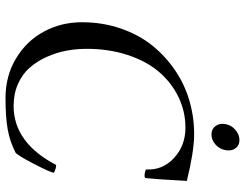

<svg xmlns="http://www.w3.org/2000/svg" viewBox="-113 -736 856 670"><g transform="rotate(90 315.0 -401.0)"><path d="M413.1 -759.8Q416.5 -780.3 433.1 -794.4Q449.7 -808.6 468.8 -808.6Q487.8 -808.6 497.8 -794.4Q507.8 -780.3 503.9 -759.8Q500.5 -739.3 484.4 -725.1Q468.3 -710.9 449.2 -710.9Q430.2 -710.9 419.7 -725.1Q409.2 -739.3 413.1 -759.8ZM555.7 -168.9Q561.5 -168.9 568.4 -167Q575.2 -165 579.1 -163.1L583 -161.1Q580.1 -145.5 551.5 -90.6Q522.9 -35.6 512.7 -27.3Q474.1 -7.3 430.9 0.2Q387.7 7.8 322.3 7.8Q245.1 7.8 184.1 -28.8Q123 -65.4 90.3 -126Q57.6 -186.5 57.6 -258.8Q57.6 -330.6 79.3 -394Q101.1 -457.5 138.9 -504.4Q176.8 -551.3 226.8 -585Q276.9 -618.7 335.2 -635Q393.6 -651.4 454.1 -650.4Q511.7 -649.4 611.3 -625Q605.5 -518.1 601.6 -482.4Q600.6 -477.5 593.8 -477.5Q581.1 -477.5 571.3 -482.4Q574.7 -540 531.5 -580.1Q488.3 -620.1 425.8 -620.1Q368.7 -620.1 318.4 -595.7Q268.1 -571.3 230.7 -527.6Q193.4 -483.9 171.9 -418.5Q150.4 -353 150.4 -275.4Q150.4 -238.8 157 -204.1Q163.6 -169.4 178.7 -135.7Q193.8 -102.1 216.1 -76.7Q238.3 -51.3 272.7 -35.9Q307.1 -20.5 349.6 -20.5Q478 -20.5 555.7 -168.9Z"/></g></svg>

Font: Amiri
Style: Slanted
Weight: 400
Italic angle: 9°
Designer: Khaled Hosny
Version: Version 000.107